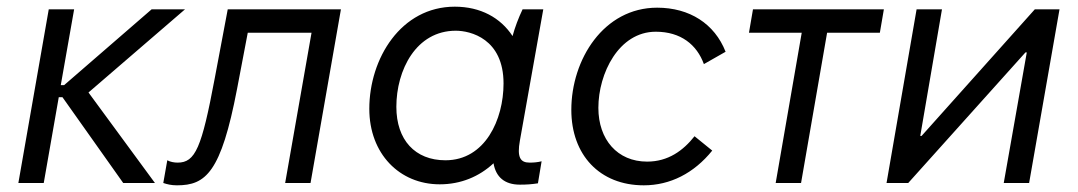

<svg xmlns="http://www.w3.org/2000/svg" viewBox="-20 -548 3228 575"><path d="M35 0H111L156 -257H167L349 0H444L245 -271L534 -520H434L172 -293H162L202 -520H126Z M510 7C596 7 642 -31 690 -282L722 -450H913L834 0H910L1001 -520H662L623 -313C584 -105 565 -61 512 -61C502 -61 490 -63 481 -68L469 0C481 4 493 7 510 7Z M1537 5C1557 5 1572 4 1591 1L1602 -65C1590 -62 1579 -61 1566 -61C1538 -61 1528 -77 1537 -127L1607 -520H1545C1533 -495 1522 -466 1515 -440C1479 -495 1419 -528 1342 -528C1181 -528 1086 -373 1086 -222C1086 -88 1176 4 1297 4C1360 4 1415 -19 1458 -59C1465 -18 1491 5 1537 5ZM1345 -456C1389 -456 1488 -432 1488 -298C1488 -190 1433 -68 1314 -68C1223 -68 1167 -129 1167 -228C1167 -338 1226 -456 1345 -456Z M1908 7C1987 7 2058 -29 2113 -97L2060 -140C2026 -97 1981 -64 1918 -64C1829 -64 1772 -130 1772 -225C1772 -328 1833 -453 1944 -453C2019 -453 2067 -414 2088 -356L2153 -393C2120 -477 2045 -525 1948 -525C1788 -525 1691 -370 1691 -219C1691 -84 1776 7 1908 7Z M2223 -450H2381L2303 0H2379L2457 -450H2615L2627 -520H2235Z M2635 0H2700L3051 -391H3055L2986 0H3062L3153 -520H3079L2740 -141H2736L2801 -520H2725Z"/></svg>

Font: Fixel Text 20240404
Style: Italic
Weight: 400
Width: 4
Italic angle: -10°
Designer: AlfaBravo + MacPaw
Foundry: Kyrylo Tkachov, Marchela Mozhyna, Serhii Makarenko, Maria Weinstein, Zakhar Kryvoshyya
Version: Version 1.211;Glyphs 3.2 (3225)